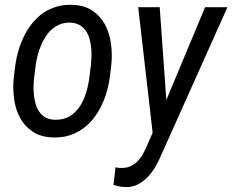

<svg xmlns="http://www.w3.org/2000/svg" viewBox="-20 -558 959 793"><path d="M43 -287.6 37.1 -238.8C33.7 -210 34.2 -180.7 38.1 -151.4C41.5 -122.1 49.8 -95.7 62.5 -72.3C75.2 -48.3 92.8 -29.3 115.2 -14.2C137.7 1 166 8.8 199.7 9.8C223.6 10.3 245.6 7.8 265.6 1.5C285.6 -4.9 303.7 -13.7 319.8 -24.9C335.9 -36.1 350.6 -49.8 363.8 -65.9C376.5 -82 387.7 -99.1 397 -117.7C406.2 -136.2 414.1 -155.8 420.4 -176.8C426.3 -197.3 430.7 -217.8 433.6 -238.8L439.5 -288.6C442.9 -317.9 442.4 -347.2 438.5 -376.5C434.6 -405.8 426.3 -432.1 414.1 -456.1C401.4 -479.5 383.8 -499 361.3 -514.2C338.9 -529.3 310.5 -537.1 276.9 -538.1C252.9 -538.6 231.4 -536.1 211.4 -529.8C191.4 -523.4 172.9 -514.6 156.7 -503.4C140.6 -491.7 126 -478 113.3 -461.9C100.1 -445.8 88.9 -428.2 79.6 -409.2C70.3 -390.1 62.5 -370.6 56.6 -350.1C50.3 -329.1 45.9 -308.6 43 -287.6ZM827.1 -528.3 667 -145 639.6 -528.3H550.8L610.4 -9.8L585 48.3C579.6 60.5 573.7 72.3 567.4 83.5C561 94.2 553.2 103.5 544.4 111.8C535.6 119.6 525.4 126 514.2 130.4C502.9 134.8 489.7 136.2 475.1 135.7C468.8 135.3 462.4 134.3 457 132.8L448.7 206.1L472.7 211.9C480.5 213.4 488.3 214.4 496.6 214.8C515.6 215.3 533.2 211.9 548.8 204.1C564 195.8 578.1 185.5 590.3 172.9C602.5 159.7 613.3 145.5 622.6 129.4C631.8 113.3 639.6 97.7 646 82L919.4 -528.3ZM121.1 -238.3 127.4 -288.6C128.9 -301.3 131.8 -314.5 135.3 -328.6C138.7 -342.3 143.6 -356 148.9 -369.1C154.3 -382.3 160.6 -394.5 168.5 -406.7C175.8 -418.5 184.6 -428.7 194.8 -437.5C205.1 -446.3 216.3 -453.1 229 -458C241.7 -462.9 255.9 -464.8 271.5 -464.4C286.1 -463.9 298.3 -460.4 308.6 -454.6C318.8 -448.7 327.1 -440.9 334 -431.6C340.3 -422.4 345.7 -411.6 349.1 -399.9C352.5 -387.7 355 -375.5 356.4 -362.8C357.9 -349.6 358.4 -336.9 357.9 -324.2C357.4 -311.5 356.4 -299.8 355.5 -289.1L349.1 -238.8C346.7 -218.3 342.3 -197.3 335.9 -176.3C329.6 -155.3 321.3 -136.2 310.1 -119.1C298.8 -102.1 284.7 -87.9 267.6 -77.6C250.5 -67.4 229.5 -62.5 204.6 -63.5C189.9 -64 177.7 -67.4 167.5 -73.2C157.2 -79.1 148.9 -86.9 142.6 -96.2C136.2 -105.5 130.9 -115.7 127.4 -127.9C124 -139.6 121.6 -151.9 120.1 -165C118.7 -177.7 118.2 -190.4 118.7 -203.1C119.1 -215.3 119.6 -227.1 121.1 -238.3Z"/></svg>

Font: Roboto Condensed
Style: Italic
Weight: 400
Designer: Google
Version: Version 1.000;PS 001.000;hotconv 1.0.88;makeotf.lib2.5.64775